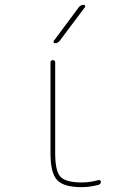

<svg xmlns="http://www.w3.org/2000/svg" viewBox="-20 -770 540 800"><path d="M320.3 9.8Q245.1 9.8 217.8 -20Q190.4 -49.8 190.4 -129.9V-509.8Q190.4 -519.5 200.2 -519.5Q210 -519.5 210 -509.8V-129.9Q210 -57.6 231.9 -33.7Q253.9 -9.8 320.3 -9.8Q355.5 -9.8 389.6 -19.5Q393.6 -20.5 397 -18.6Q400.4 -16.6 400.4 -12.7Q400.4 -2.9 390.6 0Q354.5 9.8 320.3 9.8ZM209 -589.8Q205.1 -589.8 203.6 -593.3Q202.1 -596.7 204.1 -599.6L308.6 -740.2Q316.4 -750 329.1 -750Q333 -750 334.5 -746.6Q335.9 -743.2 334 -740.2L228.5 -599.6Q220.7 -589.8 209 -589.8Z"/></svg>

Font: Rounded Mgen+ 1mn thin
Style: Regular
Weight: 100
Designer: [Source Han Sans]
Ryoko NISHIZUKA  (kana & ideographs); Paul D. Hunt (Latin, Greek & Cyrillic); Wenlong ZHANG  (bopomofo
Version: Version 1.059.20150602